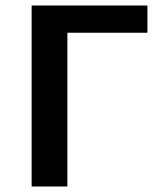

<svg xmlns="http://www.w3.org/2000/svg" viewBox="-20 -678 584 698"><path d="M516 -559H225V0H95V-658H516Z"/></svg>

Font: Ysabeau Infant
Style: Bold
Weight: 700
Designer: Christian Thalmann (Catharsis Fonts)
Version: Version 0.003